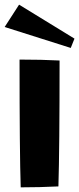

<svg xmlns="http://www.w3.org/2000/svg" viewBox="-34 -803 340 825"><path d="M50 -547Q146 -547 222 -543Q222 -162 217 -2Q136 2 55 2Q50 -145 50 -547ZM-14 -687 48 -783 286 -637 270 -597Z"/></svg>

Font: Otomanopee
Style: Regular
Weight: 400
Designer: Das Ende der Wildnis
Foundry: Gutenberg Labo
Version: Version 3.000